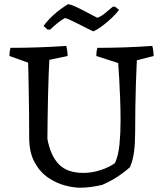

<svg xmlns="http://www.w3.org/2000/svg" viewBox="-20 -863 758 895"><path d="M352 12Q323 12 283 1.5Q243 -9 205 -34.5Q167 -60 141.5 -106Q116 -152 116 -223Q116 -277 115.5 -331.5Q115 -386 114 -434Q113 -482 112.5 -518Q112 -554 111 -571L24 -602Q24 -612 25 -621Q26 -630 29 -640Q159 -640 289 -649Q295 -625 295 -602L210 -584Q209 -561 207 -518Q205 -475 204 -421.5Q203 -368 202 -314Q201 -260 201 -215Q216 -136 255 -96.5Q294 -57 369 -57Q408 -57 448.5 -70Q489 -83 516 -103Q532 -138 537 -190Q542 -242 542 -299Q542 -352 540 -404Q538 -456 535.5 -499.5Q533 -543 531 -569L429 -602Q429 -612 430 -621Q431 -630 434 -640Q563 -640 690 -649Q696 -625 696 -602L618 -582Q618 -578 616.5 -548.5Q615 -519 613.5 -472Q612 -425 611 -367.5Q610 -310 610 -248Q610 -196 605 -156.5Q600 -117 586 -84Q562 -62 530.5 -41Q499 -20 456 -1Q430 5 404 8.5Q378 12 352 12ZM202 -725 183 -742Q224 -798 296 -843Q305 -844 326.5 -834.5Q348 -825 371 -813Q390 -803 407 -794Q424 -785 434 -780Q454 -788 472 -803.5Q490 -819 506 -832H516L535 -817Q521 -798 499.5 -778Q478 -758 456 -741.5Q434 -725 416 -717Q413 -717 390.5 -728.5Q368 -740 342 -753Q324 -762 308 -769.5Q292 -777 283 -779Q270 -773 249.5 -756.5Q229 -740 214 -725Z"/></svg>

Font: Labrada
Style: Regular
Weight: 400
Designer: Mercedes Jáuregui
Foundry: Omnibus-Type Team
Version: Version 1.000; ttfautohint (v1.8.4.7-5d5b)